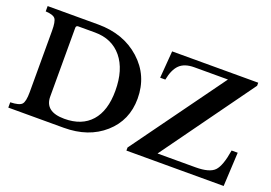

<svg xmlns="http://www.w3.org/2000/svg" viewBox="-106 -1064 1918 1358"><g transform="rotate(20 853.0 -385.0)"><path d="M452 0H35V-40Q102 -42 121 -62.5Q140 -83 140 -154V-616Q140 -686 124 -706.5Q108 -727 51 -730V-770H431Q623 -770 748 -657.5Q873 -545 873 -372Q873 -208 755.5 -104Q638 0 452 0ZM429 -709H304Q287 -709 287 -692V-175Q287 -61 434 -61Q565 -61 635.5 -140.5Q706 -220 706 -370Q706 -529 632 -619Q558 -709 429 -709ZM1669 -255 1656 0H924V-23L1427 -718H1174Q1101 -718 1063.5 -681.5Q1026 -645 1011 -566H972L988 -770H1636V-747L1138 -56H1424Q1529 -56 1566.5 -95.5Q1604 -135 1623 -255Z"/></g></svg>

Font: Libre Baskerville
Style: Bold
Weight: 700
Designer: Pablo Impallari, Rodrigo Fuenzalida
Foundry: Pablo Impallari, Rodrigo Fuenzalida
Version: Version 1.000